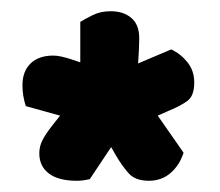

<svg xmlns="http://www.w3.org/2000/svg" viewBox="-20 -669 391 342"><path d="M307 -397Q300 -375 284 -361Q268 -347 245 -347Q221 -347 209 -360.5Q197 -374 186 -393L178 -407L140 -350Q128 -347 117 -347Q84 -347 67 -360Q50 -373 50 -396Q50 -408 55.5 -419Q61 -430 72 -444L87 -463L26 -480Q20 -498 20 -517Q20 -542 34.5 -556Q49 -570 75 -570Q82 -570 90.5 -568Q99 -566 108 -563L123 -558V-630Q131 -635 145 -642Q159 -649 177 -649Q200 -649 214 -637Q228 -625 228 -601Q228 -593 227.5 -581Q227 -569 226 -556L285 -581Q302 -573 314 -558Q326 -543 326 -522Q326 -498 313.5 -489Q301 -480 279 -471L261 -463Z"/></svg>

Font: Baloo Bhai
Style: Regular
Weight: 400
Designer: Supriya Tembe, Noopur Datye and Ek Type
Foundry: Ek Type
Version: Version 1.443;PS 1.000;hotconv 16.6.51;makeotf.lib2.5.65220;